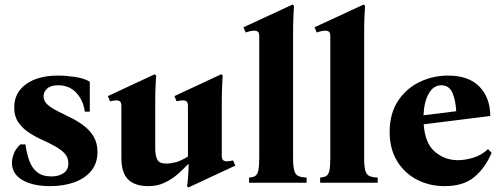

<svg xmlns="http://www.w3.org/2000/svg" viewBox="-20 -810 2221 851"><path d="M202 15Q126 15 79.5 -12Q33 -39 33 -88Q33 -107 41 -128.5Q49 -150 70 -170H93Q98 -131 109.5 -98.5Q121 -66 144.5 -47Q168 -28 208 -28Q240 -28 261.5 -42.5Q283 -57 283 -86Q283 -113 265.5 -131Q248 -149 221 -163.5Q194 -178 163 -192Q132 -206 105 -224.5Q78 -243 60.5 -269Q43 -295 43 -334Q43 -399 95.5 -437Q148 -475 238 -475Q272 -475 312.5 -469Q353 -463 378 -448V-315H356Q349 -366 318 -399Q287 -432 238 -432Q205 -432 189 -417.5Q173 -403 173 -384Q173 -362 190.5 -346.5Q208 -331 235 -317.5Q262 -304 292.5 -289Q323 -274 350 -254Q377 -234 394.5 -205.5Q412 -177 412 -136Q412 -87 385 -53.5Q358 -20 310.5 -2.5Q263 15 202 15Z M1013 -99 1023 -76 815 21 809 15Q811 6 813.5 -23Q816 -52 816 -82H813Q793 -60 767 -37.5Q741 -15 709 0Q677 15 638 15Q577 15 547.5 -15Q518 -45 518 -109V-340Q518 -355 512.5 -360Q507 -365 496 -365Q484 -365 468 -361L458 -384L666 -481L672 -475Q671 -460 669.5 -428.5Q668 -397 668 -349V-151Q668 -123 676.5 -104Q685 -85 716 -85Q736 -85 759 -91Q782 -97 813 -116V-340Q813 -355 807.5 -360Q802 -365 791 -365Q779 -365 763 -361L753 -384L961 -481L967 -475Q966 -460 964.5 -428.5Q963 -397 963 -349V-120Q963 -105 969 -100Q975 -95 985 -95Q997 -95 1013 -99Z M1279 -110Q1279 -73 1284 -54.5Q1289 -36 1302 -30Q1315 -24 1339 -23V0H1084V-23Q1101 -24 1111 -30Q1121 -36 1125 -54.5Q1129 -73 1129 -110V-649Q1129 -664 1123.5 -669Q1118 -674 1107 -674Q1099 -674 1089.5 -672Q1080 -670 1069 -666L1059 -689L1277 -790L1283 -784Q1282 -769 1280.5 -737.5Q1279 -706 1279 -658Z M1594 -110Q1594 -73 1599 -54.5Q1604 -36 1617 -30Q1630 -24 1654 -23V0H1399V-23Q1416 -24 1426 -30Q1436 -36 1440 -54.5Q1444 -73 1444 -110V-649Q1444 -664 1438.5 -669Q1433 -674 1422 -674Q1414 -674 1404.5 -672Q1395 -670 1384 -666L1374 -689L1592 -790L1598 -784Q1597 -769 1595.5 -737.5Q1594 -706 1594 -658Z M1951 15Q1883 15 1827.5 -14Q1772 -43 1739.5 -97Q1707 -151 1707 -225Q1707 -305 1743 -361Q1779 -417 1838.5 -446Q1898 -475 1966 -475Q2058 -475 2105.5 -425.5Q2153 -376 2153 -296L1858 -259Q1864 -174 1908 -137Q1952 -100 2010 -100Q2039 -100 2076 -110.5Q2113 -121 2143 -149L2159 -133Q2131 -66 2082.5 -25.5Q2034 15 1951 15ZM1936 -432Q1902 -432 1881 -396.5Q1860 -361 1857 -299L2002 -317Q2000 -364 1985.5 -398Q1971 -432 1936 -432Z"/></svg>

Font: Bona Nova
Style: Bold
Weight: 700
Designer: Mateusz Machalski
Foundry: Capitalics
Version: Version 4.001; ttfautohint (v1.8.3)